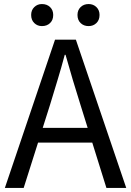

<svg xmlns="http://www.w3.org/2000/svg" viewBox="-20 -929 648 949"><path d="M4 0 252 -733H355L604 0H506L378 -410Q358 -473 340 -533.5Q322 -594 304 -658H300Q283 -594 264.5 -533.5Q246 -473 227 -410L97 0ZM133 -224V-297H471V-224ZM187 -800Q165 -800 149.5 -815Q134 -830 134 -855Q134 -879 149.5 -894Q165 -909 187 -909Q212 -909 227.5 -894Q243 -879 243 -855Q243 -830 227.5 -815Q212 -800 187 -800ZM418 -800Q394 -800 378.5 -815Q363 -830 363 -855Q363 -879 378.5 -894Q394 -909 418 -909Q441 -909 456.5 -894Q472 -879 472 -855Q472 -830 456.5 -815Q441 -800 418 -800Z"/></svg>

Font: Noto Sans HK Thin
Style: Regular
Weight: 400
Version: Version 2.004-H2;hotconv 1.0.118;makeotfexe 2.5.65603